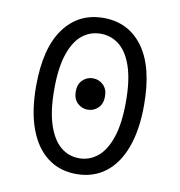

<svg xmlns="http://www.w3.org/2000/svg" viewBox="-76 -720 752 802"><g transform="rotate(10 300.0 -319.0)"><path d="M300 12Q229 12 177.5 -27Q126 -66 98.5 -140.5Q71 -215 71 -321Q71 -482 132.5 -566Q194 -650 300 -650Q406 -650 467.5 -566Q529 -482 529 -321Q529 -215 501.5 -140.5Q474 -66 422.5 -27Q371 12 300 12ZM300 -55Q344 -55 378.5 -83.5Q413 -112 432.5 -171Q452 -230 452 -321Q452 -412 432.5 -470Q413 -528 378.5 -555.5Q344 -583 300 -583Q255 -583 221 -555.5Q187 -528 167.5 -470Q148 -412 148 -321Q148 -230 167.5 -171Q187 -112 221 -83.5Q255 -55 300 -55ZM300 -261Q275 -261 256.5 -278.5Q238 -296 238 -328Q238 -359 256.5 -376.5Q275 -394 300 -394Q325 -394 343.5 -376.5Q362 -359 362 -328Q362 -296 343.5 -278.5Q325 -261 300 -261Z"/></g></svg>

Font: Source Code Variable
Style: Regular
Weight: 400
Monospace: yes
Designer: Paul D. Hunt, Teo Tuominen
Foundry: Adobe Systems Incorporated
Version: Version 1.010;hotconv 1.0.106;makeotfexe 2.5.65593